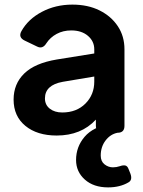

<svg xmlns="http://www.w3.org/2000/svg" viewBox="-20 -576 620 833"><path d="M226 12Q141 12 90 -30Q39 -72 39 -144Q39 -212 85 -257Q131 -302 227 -318L389 -344V-362Q389 -397 361.5 -420.5Q334 -444 289 -444Q254 -444 226 -429Q198 -414 181 -388Q165 -362 141 -374L87 -400Q58 -414 73 -441Q102 -493 161.5 -524.5Q221 -556 294 -556Q361 -556 411.5 -531Q462 -506 491 -462.5Q520 -419 520 -362V-30Q520 0 490 0H426Q396 0 396 -30V-57Q332 12 226 12ZM175 -149Q175 -121 196 -104.5Q217 -88 250 -88Q312 -88 350.5 -126.5Q389 -165 389 -222V-244L252 -221Q175 -207 175 -149ZM449 237Q386 237 348 203Q310 169 310 118Q310 61 347 17.5Q384 -26 461 -39H468Q490 -39 490 -17V0Q459 6 438 33.5Q417 61 417 99Q417 124 433.5 137Q450 150 470 150Q485 150 500 145Q514 140 523.5 142Q533 144 538 158L546 178Q556 206 536 216Q519 226 497 231.5Q475 237 449 237Z"/></svg>

Font: Pitagon Sans Text
Style: Bold
Weight: 700
Designer: Travis Tran
Foundry: Pitagon
Version: Version 1.001; ttfautohint (v1.8.4.7-5d5b);gftools[0.9.26]